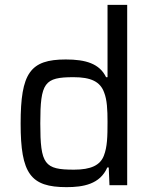

<svg xmlns="http://www.w3.org/2000/svg" viewBox="-20 -763 631 791"><path d="M254 8C323 8 392 -4 422 -73H428L431 0H504V-743H423V-445H417C390 -501 333 -518 251 -518C104 -518 65 -462 65 -254C65 -47 106 8 254 8ZM285 -64C163 -64 146 -85 146 -255C146 -423 163 -445 283 -445C354 -445 393 -427 409 -382C421 -352 423 -311 423 -261C423 -200 422 -158 408 -122C393 -82 354 -64 285 -64Z"/></svg>

Font: Saira UNSAM
Style: Regular
Weight: 400
Designer: Hector Gatti with collaboration of the Omnibus-Type team
Foundry: Omnibus-Type
Version: Version 0.072;PS 000.072;hotconv 1.0.88;makeotf.lib2.5.64775